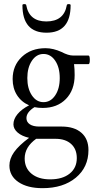

<svg xmlns="http://www.w3.org/2000/svg" viewBox="-20 -665 468 957"><path d="M91.8 -639.2Q91.8 -644.5 101.1 -644.5Q110.4 -644.5 110.8 -639.2Q125.5 -558.1 210.9 -558.1Q298.8 -558.1 313 -639.2Q313.5 -644.5 322.8 -644.5Q332 -644.5 332 -639.2Q332 -502 211.9 -502Q91.8 -502 91.8 -639.2ZM192.9 -127Q169.4 -127 151.9 -130.9Q111.8 -106 111.8 -76.2Q111.8 -56.6 128.7 -45.4Q145.5 -34.2 175.8 -34.2H287.1Q350.1 -34.2 385.5 -3.4Q420.9 27.3 420.9 83Q420.9 168.5 357.9 220.7Q294.9 272.9 191.9 272.9Q116.7 272.9 71.8 242.4Q26.9 211.9 26.9 160.2Q26.9 126.5 50 93.5Q73.2 60.5 125 22Q88.9 13.7 68.1 -4.2Q47.4 -22 46.9 -44.9Q46.9 -71.3 67.1 -95.9Q87.4 -120.6 125 -140.1Q86.4 -156.7 64.7 -190.9Q43 -225.1 43 -271Q43 -338.4 88.9 -381.6Q134.8 -424.8 207 -424.8Q245.1 -424.8 287.1 -405.8Q320.3 -388.2 344.2 -388.2H420.9Q427.7 -388.2 427.7 -366.7Q427.7 -345.2 420.9 -345.2H349.1Q352.1 -321.3 352.1 -291Q352.1 -216.3 308.6 -171.6Q265.1 -127 192.9 -127ZM196.8 -155.8Q232.4 -155.8 255.1 -189.5Q277.8 -223.1 277.8 -275.9Q277.8 -329.1 255.1 -362.5Q232.4 -396 196.8 -396Q161.6 -396 138.9 -362.1Q116.2 -328.1 116.2 -275.9Q116.2 -223.6 138.9 -189.7Q161.6 -155.8 196.8 -155.8ZM230 229Q291.5 229 327.1 200.4Q362.8 171.9 362.8 123Q362.8 78.1 334.5 52.5Q306.2 26.9 256.8 26.9H160.2Q103 67.9 103 125Q103 172.9 137.2 200.9Q171.4 229 230 229Z"/></svg>

Font: Junicode SmCond
Style: Regular
Weight: 400
Width: 4
Designer: Peter S. Baker
Version: Version 2.206